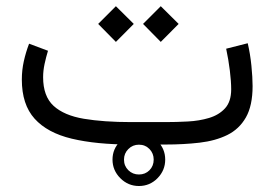

<svg xmlns="http://www.w3.org/2000/svg" viewBox="-20 -478 907 635"><path d="M527.3 0H414.1Q298.3 0 217.5 -19.3Q136.7 -38.6 94.5 -85.4Q52.2 -132.3 52.2 -214.8Q52.2 -246.1 58.8 -275.6Q65.4 -305.2 76.2 -333.5L138.7 -310.1Q132.3 -289.1 127.4 -266.4Q122.6 -243.7 122.6 -222.7Q122.6 -159.7 157.2 -127.9Q191.9 -96.2 257.3 -85.2Q322.8 -74.2 414.1 -74.2H527.8Q563 -74.2 600.8 -76.2Q638.7 -78.1 671.4 -87.9Q704.1 -97.7 724.4 -119.9Q744.6 -142.1 744.6 -182.6Q744.6 -208.5 740.2 -244.4Q735.8 -280.3 728 -316.9L799.3 -335Q807.6 -299.8 811.5 -260.7Q815.4 -221.7 815.4 -193.4Q815.4 -128.4 793.2 -89.6Q771 -50.8 731.7 -31.5Q692.4 -12.2 639.9 -6.1Q587.4 0 527.3 0ZM511.7 -457.5 570.8 -398.9 511.7 -339.4 453.1 -398.9ZM363.3 -457.5 422.4 -398.9 363.3 -339.4 304.7 -398.9ZM352.1 49.8Q352.1 14.2 377.9 -11.2Q403.8 -36.6 439.5 -36.6Q475.6 -36.6 501 -11.2Q526.4 14.2 526.4 49.8Q526.4 85.4 501 111.3Q475.6 137.2 439.5 137.2Q403.8 137.2 377.9 111.3Q352.1 85.4 352.1 49.8ZM390.1 49.8Q390.1 70.8 404.5 85Q418.9 99.1 439.5 99.1Q460.4 99.1 474.4 85Q488.3 70.8 488.3 49.8Q488.3 29.3 474.4 14.9Q460.4 0.5 439.5 0.5Q418.9 0.5 404.5 14.9Q390.1 29.3 390.1 49.8Z"/></svg>

Font: Vazirmatn UI FD Light
Style: Regular
Weight: 300
Designer: Saber Rastikerdar
Foundry: Saber Rastikerdar
Version: Version 33.003